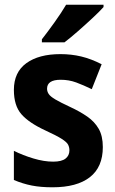

<svg xmlns="http://www.w3.org/2000/svg" viewBox="-20 -786 490 816"><path d="M417 -161Q417 -76 362 -33Q307 10 203 10Q153 10 115 2.5Q77 -5 39 -21V-145Q77 -126 122 -112.5Q167 -99 206 -99Q242 -99 258.5 -112Q275 -125 275 -147Q275 -160 269.5 -171Q264 -182 242 -196Q220 -210 172 -232Q103 -264 71 -300.5Q39 -337 39 -404Q39 -479 92 -517.5Q145 -556 237 -556Q283 -556 325 -546Q367 -536 412 -513L370 -407Q335 -424 304 -435.5Q273 -447 238 -447Q180 -447 180 -409Q180 -397 187 -386.5Q194 -376 215 -363.5Q236 -351 279 -331Q320 -312 351 -290.5Q382 -269 399.5 -238.5Q417 -208 417 -161ZM420 -756Q404 -738 374 -710Q344 -682 311.5 -653.5Q279 -625 254 -606H158V-619Q183 -651 212 -691.5Q241 -732 261 -766H420Z"/></svg>

Font: Noto Sans Gurmukhi UI SemiCondensed
Style: Bold
Weight: 700
Width: 4
Designer: Jelle Bosma - Monotype Design Team
Foundry: Monotype Imaging Inc.
Version: Version 2.004; ttfautohint (v1.8.4.7-5d5b)